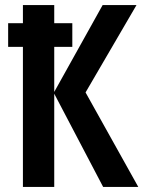

<svg xmlns="http://www.w3.org/2000/svg" viewBox="-20 -734 563 754"><path d="M523 0H385L193 -366V0H70V-550H12V-643H70V-714H193V-643H264V-550H193V-373L383 -714H516L316 -371Z"/></svg>

Font: Noto Sans Disp Cond SemBd
Style: Regular
Weight: 600
Width: 3
Designer: Monotype Design Team
Foundry: Monotype Imaging Inc.
Version: Version 2.000;GOOG;noto-source:20170915:90ef993387c0; ttfaut